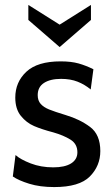

<svg xmlns="http://www.w3.org/2000/svg" viewBox="-20 -749 454 779"><path d="M32 -33 43 -120Q63 -102 104.5 -86Q146 -70 196 -70Q243 -70 268.5 -86Q294 -102 294 -131Q294 -165 266 -182.5Q238 -200 196 -212Q150 -224 118.5 -237.5Q87 -251 64.5 -279Q42 -307 42 -353Q42 -416 87 -458Q132 -500 226 -500Q269 -500 299 -491.5Q329 -483 359 -468L348 -386Q324 -406 295 -417.5Q266 -429 228 -429Q184 -429 158.5 -412.5Q133 -396 133 -363Q133 -341 145 -327.5Q157 -314 179 -305Q201 -296 247 -282Q304 -265 345.5 -234Q387 -203 387 -136Q387 -76 344.5 -33Q302 10 200 10Q142 10 98.5 -3.5Q55 -17 32 -33ZM95 -668V-729L222 -649L349 -729V-668L222 -558Z"/></svg>

Font: Cabin
Style: Regular
Weight: 400
Designer: Pablo Impallari
Foundry: Pablo Impallari. http://www.impallari.com Igino Marini. http://www.ikern.com
Version: Version 2.200